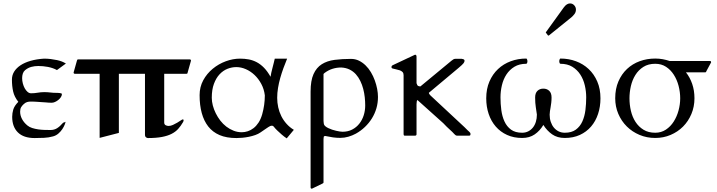

<svg xmlns="http://www.w3.org/2000/svg" viewBox="-20 -799 4221 1131"><path d="M239.3 -453.6Q259.3 -453.6 278.8 -451.2Q298.3 -448.7 316.9 -444.8Q332 -441.4 344 -436.8Q356 -432.1 368.2 -424.8L315.4 -386.2Q304.2 -392.6 290.8 -397.2Q277.3 -401.9 262.7 -404.8Q248 -407.7 233.4 -408.9Q218.8 -410.2 205.6 -410.2Q184.1 -410.2 164.6 -405Q145 -399.9 127.4 -385.3Q118.2 -377.4 114.3 -365.2Q110.4 -353 110.4 -338.9Q110.4 -323.2 114.5 -307.4Q118.7 -291.5 125.7 -278.8Q132.8 -266.1 142.3 -257.8Q151.9 -249.5 163.1 -249.5Q183.1 -249.5 201.9 -252.9Q220.7 -256.3 241.2 -256.3Q258.8 -256.3 276.1 -254.2Q293.5 -252 312 -252Q317.4 -252 323.2 -251.7Q329.1 -251.5 333.7 -250.7Q338.4 -250 341.6 -248.5Q344.7 -247.1 344.7 -245.1Q344.7 -235.8 338.6 -226.6Q332.5 -217.3 323.2 -210Q314 -202.6 303.7 -198.2Q293.5 -193.8 284.7 -193.8Q275.9 -193.8 267.1 -194.3Q258.3 -194.8 249.5 -195.8Q234.9 -196.8 223.6 -197.5Q212.4 -198.2 202.4 -199Q192.4 -199.7 182.6 -200.2Q172.9 -200.7 161.1 -200.7Q149.9 -200.7 139.6 -197.8Q129.4 -194.8 119.6 -185.5Q110.4 -177.2 104.5 -167.5Q98.6 -157.7 98.6 -141.1Q98.6 -119.1 109.6 -98.1Q120.6 -77.1 141.1 -60.1Q152.8 -50.3 169.7 -44.9Q186.5 -39.6 205.1 -36.9Q223.6 -34.2 242.7 -33.7Q261.7 -33.2 277.8 -33.2Q299.3 -33.2 316.2 -43.7Q333 -54.2 350.6 -74.7Q353 -77.1 358.4 -78.4Q363.8 -79.6 366.2 -82Q365.7 -76.2 360.8 -64Q356 -51.8 346.9 -38.1Q337.9 -24.4 324.2 -12.5Q310.5 -0.5 292.5 4.4Q266.6 11.7 239 12.9Q211.4 14.2 184.1 14.2Q119.1 14.2 85.4 -19Q51.8 -52.2 51.8 -110.8Q51.8 -131.8 58.1 -153.6Q64.5 -175.3 87.9 -199.2Q64.5 -228.5 57.4 -260.3Q50.3 -292 50.3 -330.1Q50.3 -356 63.5 -377.2Q76.7 -398.4 101.1 -414.6Q125.5 -430.7 160.4 -440.7Q195.3 -450.7 239.3 -453.6Z M1057.6 -78.6Q1044.9 -56.6 1029.5 -39.6Q1014.2 -22.5 990.7 -10.5Q967.3 1.5 933.6 7.8Q899.9 14.2 851.1 14.2Q846.2 14.2 840.1 9.8Q834 5.4 834 -5.9V-364.3H680.2V-16.1L566.9 13.2V-364.3H421.4Q413.6 -364.3 413.6 -372.1L433.1 -441.4Q434.1 -445.3 435.5 -447.3Q437 -449.2 440.9 -449.2H1097.2Q1105 -449.2 1105 -441.4L1085.4 -372.1Q1085.4 -364.3 1077.6 -364.3H947.3V-77.6Q947.3 -65.9 955.6 -61.5Q963.9 -57.1 973.1 -57.1Q985.4 -57.1 998.8 -63.2Q1012.2 -69.3 1024.2 -76.4Q1036.1 -83.5 1044.9 -89.6Q1053.7 -95.7 1056.6 -95.7Q1060.5 -95.7 1061 -93.3Q1061.5 -90.8 1061.5 -89.4Q1061.5 -87.9 1060.8 -85.2Q1060.1 -82.5 1057.6 -78.6Z M1155.8 -238.8Q1155.8 -286.6 1177.2 -326.2Q1198.7 -365.7 1233.2 -394Q1267.6 -422.4 1309.8 -438Q1352.1 -453.6 1394 -453.6Q1420.9 -453.6 1445.6 -449Q1470.2 -444.3 1492.7 -432.4Q1515.1 -420.4 1535.4 -399.7Q1555.7 -378.9 1573.7 -346.7Q1574.7 -356 1577.9 -369.9Q1581.1 -383.8 1585 -398.7Q1588.9 -413.6 1592.5 -428Q1596.2 -442.4 1598.6 -453.6H1671.4Q1660.2 -426.8 1649.7 -397.9Q1639.2 -369.1 1630.9 -339.8Q1622.6 -310.5 1617.7 -280.8Q1612.8 -251 1612.8 -222.7Q1612.8 -194.3 1618.9 -166.7Q1625 -139.2 1637.2 -114.7Q1649.4 -90.3 1668 -69.6Q1686.5 -48.8 1710.9 -34.2L1668.9 16.1Q1652.8 5.4 1639.2 -6.6Q1625.5 -18.6 1613.3 -30.3Q1600.6 -42.5 1594.7 -50.5Q1588.9 -58.6 1581.1 -58.6Q1576.7 -58.6 1572.3 -56.9Q1567.9 -55.2 1560.8 -50.5Q1553.7 -45.9 1542.7 -38.3Q1531.7 -30.8 1514.6 -19Q1501.5 -9.8 1483.4 -3.4Q1465.3 2.9 1446 6.8Q1426.8 10.7 1407.7 12.5Q1388.7 14.2 1373 14.2Q1314 14.2 1273.2 -3.4Q1232.4 -21 1206.5 -54.2Q1155.8 -119.6 1155.8 -238.8ZM1227.5 -223.1Q1227.5 -201.2 1233.6 -177.7Q1239.7 -154.3 1251 -131.6Q1262.2 -108.9 1277.8 -88.6Q1293.5 -68.4 1313.2 -53.2Q1333 -38.1 1356 -29.1Q1378.9 -20 1404.3 -20Q1421.9 -20 1439.7 -25.9Q1457.5 -31.7 1473.6 -44.2Q1489.7 -56.6 1502.9 -76.7Q1516.1 -96.7 1524.4 -125.5Q1540 -180.7 1540 -237.3Q1535.6 -273.9 1519.3 -304.4Q1502.9 -335 1479.5 -357.2Q1456.1 -379.4 1428 -391.6Q1399.9 -403.8 1372.1 -403.8Q1345.7 -403.8 1319.8 -393.6Q1293.9 -383.3 1273.4 -361.3Q1252.9 -339.4 1240.2 -305.2Q1227.5 -271 1227.5 -223.1Z M1809.6 -259.3Q1809.6 -324.2 1826.9 -362.5Q1844.2 -400.9 1875.5 -420.7Q1906.7 -440.4 1950.7 -446.3Q1994.6 -452.1 2047.4 -452.1Q2072.8 -452.1 2094.2 -441.7Q2115.7 -431.2 2133.5 -413.8Q2151.4 -396.5 2165 -373.5Q2178.7 -350.6 2187.7 -325.7Q2196.8 -300.8 2201.7 -275.4Q2206.5 -250 2206.5 -228Q2206.5 -192.9 2197.3 -161.1Q2188 -129.4 2170.9 -101.8Q2153.8 -74.2 2129.9 -51.3Q2106 -28.3 2076.2 -11.7Q2055.7 -0.5 2032.2 6.3Q2008.8 13.2 1984.4 13.2Q1962.4 13.2 1941.7 10.3Q1920.9 7.3 1896 2Q1887.7 2 1887 7.6Q1886.2 13.2 1885.7 20V275.4Q1885.7 278.3 1883.3 280Q1880.9 281.7 1877.9 283.2L1817.4 312.5Q1809.6 312.5 1809.6 304.7ZM1990.2 -401.4Q1963.9 -401.4 1939.7 -394Q1915.5 -386.7 1893.1 -370.1Q1892.1 -369.6 1890.9 -368.4Q1889.6 -367.2 1888.7 -366.2L1885.7 -363.3V-88.9Q1885.7 -87.4 1886.2 -80.8Q1886.7 -74.2 1887.7 -68.8Q1888.7 -62 1895.8 -55.9Q1902.8 -49.8 1913.1 -44.7Q1923.3 -39.6 1935.8 -35.4Q1948.2 -31.2 1960 -28.6Q1971.7 -25.9 1981.7 -24.4Q1991.7 -22.9 1997.6 -22.9Q2029.8 -22.9 2054.7 -35.9Q2079.6 -48.8 2096.7 -70.6Q2113.8 -92.3 2122.6 -120.1Q2131.3 -147.9 2131.3 -177.7Q2131.3 -200.7 2128.7 -225.8Q2126 -251 2119.6 -275.4Q2113.3 -299.8 2102.5 -322Q2091.8 -344.2 2076.2 -361.6Q2060.5 -378.9 2039.3 -389.4Q2018.1 -399.9 1990.2 -401.4Z M2433.6 -8.3Q2433.6 -1.5 2426.8 0H2362.3Q2359.4 -1 2358.4 -3.4Q2357.4 -5.9 2357.4 -8.8V-356.4Q2357.4 -368.2 2351.1 -374.8Q2344.7 -381.3 2335 -384.8Q2325.2 -388.2 2314 -390.4Q2302.7 -392.6 2292.5 -395.5Q2289.6 -396.5 2287.8 -398.2Q2286.1 -399.9 2286.1 -405.3Q2286.1 -407.7 2287.6 -410.2Q2289.1 -412.6 2293.5 -415L2418 -473.6Q2419.9 -474.6 2422.1 -475.6Q2424.3 -476.6 2425.3 -476.6Q2433.6 -476.6 2433.6 -464.8V-309.1Q2437.5 -294.9 2443.8 -292.5Q2450.2 -290 2456.5 -290L2639.6 -441.4Q2645 -445.8 2650.4 -449.2Q2655.8 -452.6 2663.1 -452.6H2699.2Q2703.1 -452.6 2709.7 -450.2Q2716.3 -447.8 2716.3 -441.4Q2716.3 -438 2715.3 -434.8Q2714.4 -431.6 2710.9 -427Q2707.5 -422.4 2700.4 -415.8Q2693.4 -409.2 2681.2 -398.9L2506.3 -252.4Q2506.3 -248.5 2509.8 -243.9Q2513.2 -239.3 2515.6 -236.8L2716.3 -49.8Q2727.1 -38.1 2734.1 -32Q2741.2 -25.9 2744.9 -22.2Q2748.5 -18.6 2750 -16.1Q2751.5 -13.7 2751.5 -8.8Q2751.5 -6.3 2750.5 -3.2Q2749.5 0 2743.7 0H2671.4Q2667.5 0 2663.6 -2.7Q2659.7 -5.4 2656.7 -8.8Q2645.5 -21.5 2629.2 -35.9Q2612.8 -50.3 2591.3 -73.2L2440.4 -208.5Q2440.4 -209 2439.9 -209.5H2439.5Q2436.5 -209.5 2435.1 -202.1Q2433.6 -194.8 2433.6 -185.5V-8.3Z M3196.8 -605Q3194.8 -606.9 3194.8 -607.9Q3194.8 -608.9 3196.8 -610.8L3300.8 -754.9Q3310.1 -767.6 3319.3 -773.2Q3328.6 -778.8 3337.4 -778.8Q3352.5 -778.8 3362.5 -767.8Q3372.6 -756.8 3372.6 -742.7Q3372.6 -727.5 3364 -716.3Q3355.5 -705.1 3345.7 -696.8L3214.4 -590.8Q3211.9 -589.4 3210.9 -589.4Q3209 -589.4 3208.7 -589.6Q3208.5 -589.8 3207.5 -590.8ZM3132.3 -224.6Q3132.3 -251 3146 -263.9Q3159.7 -276.9 3180.7 -276.9Q3201.7 -276.9 3215.3 -263.9Q3229 -251 3229 -224.6Q3229 -208.5 3227.3 -194.1Q3225.6 -179.7 3223.4 -167.2Q3221.2 -154.8 3219.5 -143.8Q3217.8 -132.8 3217.8 -123.5Q3217.8 -100.6 3224.4 -81.1Q3231 -61.5 3242.7 -47.4Q3254.4 -33.2 3270.8 -25.1Q3287.1 -17.1 3307.1 -17.1Q3347.2 -17.1 3372.1 -35.4Q3397 -53.7 3410.4 -83.5Q3423.8 -113.3 3428.5 -150.4Q3433.1 -187.5 3433.1 -225.6Q3433.1 -261.2 3424.8 -296.6Q3416.5 -332 3398.2 -360.1Q3379.9 -388.2 3351.1 -405.8Q3322.3 -423.3 3281.2 -423.3Q3277.3 -424.8 3275.9 -428.7Q3274.4 -432.6 3274.4 -437.5Q3274.4 -443.8 3276.6 -449Q3278.8 -454.1 3281.2 -454.1Q3330.1 -454.1 3372.8 -438.2Q3415.5 -422.4 3447.5 -392.3Q3479.5 -362.3 3498.3 -318.8Q3517.1 -275.4 3517.1 -219.7Q3517.1 -170.4 3502.9 -127.7Q3488.8 -85 3461.7 -53.5Q3434.6 -22 3395.8 -4.2Q3356.9 13.7 3307.1 13.7Q3262.7 13.7 3232.2 -7.8Q3201.7 -29.3 3180.7 -63Q3160.2 -28.3 3129.6 -7.3Q3099.1 13.7 3055.7 13.7Q3005.9 13.7 2966.8 -4.2Q2927.7 -22 2900.4 -53.5Q2873 -85 2858.6 -127.7Q2844.2 -170.4 2844.2 -219.7Q2844.2 -275.4 2863 -318.8Q2881.8 -362.3 2913.8 -392.3Q2945.8 -422.4 2988.5 -438.2Q3031.2 -454.1 3080.1 -454.1Q3082.5 -454.1 3084.7 -449Q3086.9 -443.8 3086.9 -437.5Q3086.9 -432.6 3085.4 -428.7Q3084 -424.8 3080.1 -423.3Q3039.1 -423.3 3010.3 -405.8Q2981.4 -388.2 2963.1 -360.1Q2944.8 -332 2936.5 -296.6Q2928.2 -261.2 2928.2 -225.6Q2928.2 -187.5 2933.1 -150.4Q2938 -113.3 2951.7 -83.5Q2965.3 -53.7 2990.2 -35.4Q3015.1 -17.1 3055.7 -17.1Q3075.2 -17.1 3091.3 -25.1Q3107.4 -33.2 3118.9 -47.4Q3130.4 -61.5 3136.5 -81.3Q3142.6 -101.1 3142.6 -124Q3140.1 -143.1 3136.2 -167.7Q3132.3 -192.4 3132.3 -224.6Z M3839.8 13.7Q3790 13.7 3747.1 -4.4Q3704.1 -22.5 3672.4 -54Q3640.6 -85.4 3622.3 -128.2Q3604 -170.9 3604 -220.2Q3604 -275.9 3622.8 -319.3Q3641.6 -362.8 3673.6 -392.8Q3705.6 -422.9 3748.3 -438.5Q3791 -454.1 3839.8 -454.1Q3862.8 -454.1 3884 -450.2Q3905.3 -446.3 3925.3 -439.5H4161.1Q4166.5 -439.5 4167.7 -437.7Q4168.9 -436 4168.9 -431.6L4141.6 -380.9Q4139.6 -377 4138.9 -375Q4138.2 -373 4133.8 -373H4020.5Q4043.9 -343.8 4057.4 -304.9Q4070.8 -266.1 4070.8 -220.2Q4070.8 -170.4 4052.7 -127.4Q4034.7 -84.5 4003.4 -53.2Q3972.2 -22 3930.2 -4.2Q3888.2 13.7 3839.8 13.7ZM3986.8 -220.2Q3986.8 -256.8 3977.3 -293.2Q3967.8 -329.6 3949.2 -358.6Q3930.7 -387.7 3903.3 -405.5Q3876 -423.3 3839.8 -423.3Q3798.8 -423.3 3770 -405Q3741.2 -386.7 3722.9 -357.4Q3704.6 -328.1 3696.3 -292Q3688 -255.9 3688 -220.2Q3688 -182.1 3696.5 -145.8Q3705.1 -109.4 3723.6 -80.8Q3742.2 -52.2 3770.8 -34.7Q3799.3 -17.1 3839.8 -17.1Q3875 -17.1 3902.6 -35.4Q3930.2 -53.7 3948.7 -83Q3967.3 -112.3 3977.1 -148.4Q3986.8 -184.6 3986.8 -220.2Z"/></svg>

Font: Cardo
Style: Bold
Weight: 700
Designer: David J. Perry
Foundry: David J. Perry
Version: Version 1.0011